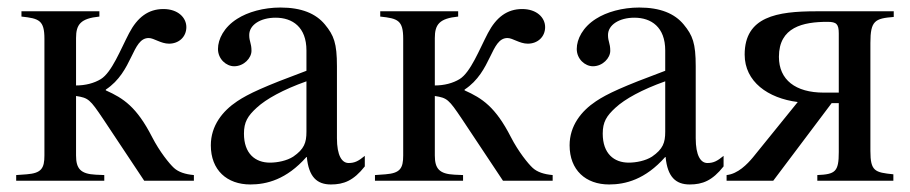

<svg xmlns="http://www.w3.org/2000/svg" viewBox="-20 -480 2417 510"><path d="M495 0V-15C472 -17 454 -23 442 -34C430 -45 404 -77 384 -116C343 -196 308 -219 261 -240V-242C334 -290 330 -379 375 -379C389 -379 407 -364 429 -364C455 -364 475 -382 475 -408C475 -433 453 -456 414 -456C374 -456 345 -434 323 -392C300 -348 277 -288 248 -270C230 -259 207 -253 182 -253V-379C182 -415 194 -431 244 -436V-450H37V-436C84 -431 98 -426 98 -377V-67C98 -33 90 -20 51 -17L23 -15V0H257V-15L234 -16C194 -18 182 -32 182 -67V-225C215 -220 219 -216 254 -164L363 0Z M794 -130C794 -101 788 -84 759 -64C742 -53 717 -48 697 -48C658 -48 628 -72 628 -125C628 -156 638 -172 662 -194C687 -217 732 -242 794 -264ZM949 -66C932 -52 922 -47 906 -47C888 -47 875 -67 875 -113V-304C875 -365 867 -386 843 -415C819 -444 781 -460 725 -460C680 -460 638 -448 610 -430C575 -408 559 -376 559 -350C559 -323 581 -304 602 -304C628 -304 648 -326 648 -345C648 -366 642 -369 642 -387C642 -414 672 -433 712 -433C757 -433 794 -408 794 -346V-292C681 -250 640 -231 610 -211C571 -185 540 -146 540 -94C540 -28 583 10 645 10C688 10 741 -3 794 -63H795C800 -10 822 10 859 10C893 10 919 0 949 -38Z M1448 0V-15C1425 -17 1407 -23 1395 -34C1383 -45 1357 -77 1337 -116C1296 -196 1261 -219 1214 -240V-242C1287 -290 1283 -379 1328 -379C1342 -379 1360 -364 1382 -364C1408 -364 1428 -382 1428 -408C1428 -433 1406 -456 1367 -456C1327 -456 1298 -434 1276 -392C1253 -348 1230 -288 1201 -270C1183 -259 1160 -253 1135 -253V-379C1135 -415 1147 -431 1197 -436V-450H990V-436C1037 -431 1051 -426 1051 -377V-67C1051 -33 1043 -20 1004 -17L976 -15V0H1210V-15L1187 -16C1147 -18 1135 -32 1135 -67V-225C1168 -220 1172 -216 1207 -164L1316 0Z M1747 -130C1747 -101 1741 -84 1712 -64C1695 -53 1670 -48 1650 -48C1611 -48 1581 -72 1581 -125C1581 -156 1591 -172 1615 -194C1640 -217 1685 -242 1747 -264ZM1902 -66C1885 -52 1875 -47 1859 -47C1841 -47 1828 -67 1828 -113V-304C1828 -365 1820 -386 1796 -415C1772 -444 1734 -460 1678 -460C1633 -460 1591 -448 1563 -430C1528 -408 1512 -376 1512 -350C1512 -323 1534 -304 1555 -304C1581 -304 1601 -326 1601 -345C1601 -366 1595 -369 1595 -387C1595 -414 1625 -433 1665 -433C1710 -433 1747 -408 1747 -346V-292C1634 -250 1593 -231 1563 -211C1524 -185 1493 -146 1493 -94C1493 -28 1536 10 1598 10C1641 10 1694 -3 1747 -63H1748C1753 -10 1775 10 1812 10C1846 10 1872 0 1902 -38Z M2208 -234H2168C2093 -234 2049 -268 2049 -329C2049 -408 2113 -422 2178 -422C2202 -422 2208 -416 2208 -391ZM2354 -450H2148C2044 -450 1958 -436 1958 -335C1958 -263 2020 -219 2099 -209L1980 -62C1965 -44 1940 -18 1910 -15V0H2034L2189 -206H2208V-76C2208 -24 2199 -17 2151 -15V0H2353V-17C2304 -22 2292 -25 2292 -79V-366C2292 -425 2304 -431 2354 -435Z"/></svg>

Font: XITS
Style: Regular
Weight: 400
Designer: MicroPress Inc., with final additions and corrections provided by Coen Hoffman, Elsevier (retired)
Version: Version 1.302